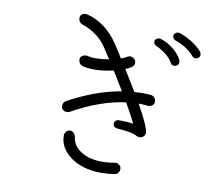

<svg xmlns="http://www.w3.org/2000/svg" viewBox="-88 -921 1176 1039"><g transform="rotate(10 500.0 -401.0)"><path d="M908 -693Q890 -715 860.5 -733.5Q831 -752 807 -759Q788 -765 788 -785Q788 -792 795 -798Q802 -804 811 -805Q817 -805 819 -804Q851 -794 886 -772.5Q921 -751 945 -724Q949 -719 951 -708Q951 -697 943.5 -690.5Q936 -684 927 -684Q914 -684 908 -693ZM799 -638Q787 -660 761.5 -680Q736 -700 711 -711Q701 -715 696.5 -720.5Q692 -726 692 -736Q692 -744 700 -750Q708 -756 717 -756Q720 -756 729 -753Q761 -743 792 -719Q823 -695 841 -664Q845 -656 845 -649Q845 -638 838 -631Q831 -624 821 -624Q814 -624 808 -627.5Q802 -631 799 -638ZM673 -389H667Q733 -272 733 -240Q733 -227 724 -219Q715 -211 703 -211Q692 -211 684 -216Q671 -224 641.5 -229Q612 -234 577 -236Q566 -237 559.5 -243Q553 -249 553 -259Q553 -269 560 -275.5Q567 -282 578 -282Q623 -282 657 -277Q635 -321 599 -384Q460 -366 308 -281Q303 -277 292 -277Q278 -277 269.5 -284.5Q261 -292 261 -306Q261 -324 277 -334Q425 -415 566 -439Q540 -483 503 -542Q446 -529 398 -529Q354 -529 331 -537Q310 -546 310 -571Q310 -582 320 -589Q330 -596 343 -596Q348 -596 350 -595Q368 -590 393 -590Q423 -590 468 -597L426 -661Q404 -694 369.5 -719Q335 -744 295 -757Q283 -761 277 -770Q271 -779 271 -791Q271 -803 279.5 -810Q288 -817 301 -817Q308 -817 310 -816Q359 -804 404 -771Q449 -738 480 -691Q510 -647 530 -613Q552 -621 564 -629Q571 -633 579 -633Q594 -633 605 -619Q609 -612 610 -605Q610 -586 596 -578Q581 -568 563 -561Q601 -501 633 -447Q663 -449 676 -449Q692 -449 724 -447Q736 -445 744 -436.5Q752 -428 752 -415Q752 -403 744.5 -395.5Q737 -388 726 -386H721Q697 -389 673 -389ZM631 -24Q631 -11 624 -2Q617 7 605 9Q568 15 530 15Q476 15 430.5 0.5Q385 -14 353 -41Q298 -87 298 -149Q298 -163 307 -172Q316 -181 327 -181Q339 -181 347.5 -172.5Q356 -164 358 -153Q360 -133 369.5 -115.5Q379 -98 395 -85Q444 -45 526 -45Q560 -45 595 -52H601Q612 -52 621.5 -44Q631 -36 631 -24Z"/></g></svg>

Font: Tsukimi Rounded
Style: Regular
Weight: 400
Designer: Takashi Funayama
Foundry: Takashi Funayama
Version: Version 1.032; ttfautohint (v1.8.3)